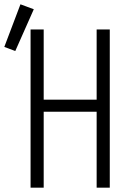

<svg xmlns="http://www.w3.org/2000/svg" viewBox="-76 -872 596 892"><path d="M66 0V-735H127V-409H373V-735H434V0H373V-353H127V0ZM-5 -635 -56 -654 19 -852 81 -829Z"/></svg>

Font: Iosevka Term Light
Style: Regular
Weight: 300
Monospace: yes
Designer: Belleve Invis
Foundry: Belleve Invis
Version: Version 9.0.1; ttfautohint (v1.8.3)